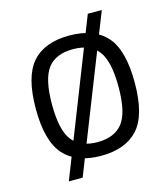

<svg xmlns="http://www.w3.org/2000/svg" viewBox="-128 -881 948 1086"><g transform="rotate(-15 346.5 -338.0)"><path d="M354.5 14.2Q210 14.2 137.5 -67.4Q64.9 -148.9 64.9 -337.9Q64.9 -525.4 136.7 -607.7Q208.5 -689.9 354.5 -689.9Q498.5 -689.9 571.3 -609.4Q644 -528.8 644 -337.9Q644 -146 570.6 -65.9Q497.1 14.2 354.5 14.2ZM354.5 -65.9Q453.6 -65.9 501.5 -126Q549.3 -186 549.3 -337.9Q549.3 -487.8 502.2 -548.8Q455.1 -609.9 354.5 -609.9Q253.9 -609.9 206.8 -548.8Q159.7 -487.8 159.7 -337.9Q159.7 -187 207.3 -126.5Q254.9 -65.9 354.5 -65.9ZM220.2 106.4H139.2L488.3 -781.7H570.3Z"/></g></svg>

Font: Cadman
Style: Regular
Weight: 400
Designer: Paul James MIller
Foundry: High-Logic / Made with FontCreator
Version: Version 2.114;March 28, 2021;FontCreator 13.0.0.2683 64-bit